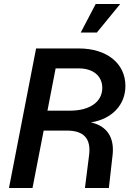

<svg xmlns="http://www.w3.org/2000/svg" viewBox="-20 -943 676 963"><path d="M25 0H143L199 -288H316C400 -288 437 -248 427 -166L406 0H526L545 -168C554 -255 515 -312 436 -329C541 -346 609 -416 609 -512C609 -625 516 -700 375 -700H161ZM332 -388H218L259 -600H375C447 -600 493 -562 493 -502C493 -432 430 -388 332 -388ZM385 -780H466L583 -923H460Z"/></svg>

Font: Uncut Sans Semibold Italic
Style: Regular
Weight: 600
Italic angle: -11°
Designer: Kasper Nordkvist
Foundry: UNCUT.wtf
Version: Version 1.304;Glyphs 3.2 (3246)